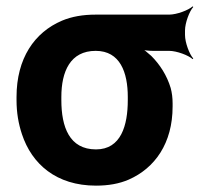

<svg xmlns="http://www.w3.org/2000/svg" viewBox="-20 -574 628 604"><path d="M562 -464V-478C562 -502 576 -539 588 -552L586 -554C573 -542 536 -528 512 -528H281C241 -528 206 -522 175 -509C88 -472 32 -390 32 -269V-259C32 -220 38 -185 49 -152C80 -58 157 10 282 10C321 10 355 4 385 -9C467 -45 523 -123 523 -239V-249C523 -266 521 -282 517 -297C505 -337 483 -371 456 -398C446 -407 431 -420 422 -424L420 -420C429 -416 447 -414 461 -414H512C536 -414 573 -400 586 -388L588 -390C576 -403 562 -440 562 -464ZM281 -414C358 -414 382 -346 382 -269V-259C382 -180 361 -104 282 -104C198 -104 173 -175 173 -259V-269C173 -349 201 -414 281 -414Z"/></svg>

Font: Asimov
Style: Edge
Weight: 500
Designer: Google
Version: Version 2.000980: 2014